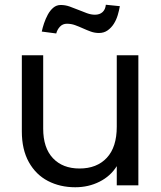

<svg xmlns="http://www.w3.org/2000/svg" viewBox="-20 -781 680 809"><path d="M563 -548V0H472V-81Q446 -39 399.5 -15.5Q353 8 297 8Q233 8 182 -18.5Q131 -45 101.5 -98Q72 -151 72 -227V-548H162V-239Q162 -158 203 -114.5Q244 -71 315 -71Q388 -71 430 -116Q472 -161 472 -247V-548ZM156 -648Q159 -663 165.5 -682.5Q172 -702 181.5 -719.5Q191 -737 204.5 -748.5Q218 -760 236 -760Q255 -760 273.5 -753.5Q292 -747 310 -739.5Q328 -732 346 -725.5Q364 -719 380 -719Q400 -719 412 -730Q424 -741 426 -761L485 -755Q482 -737 476 -717Q470 -697 459.5 -680.5Q449 -664 433.5 -653Q418 -642 397 -642Q379 -642 362.5 -648Q346 -654 329.5 -661.5Q313 -669 296.5 -675Q280 -681 262 -681Q244 -681 232.5 -668.5Q221 -656 217 -640Z"/></svg>

Font: Fz Poppins
Style: Regular
Weight: 400
Designer: Ninad Kale (Devanagari), Jonny Pinhorn (Latin)
Foundry: Indian Type Foundry
Version: Vit hóa bi Vntype.Com & FontZin.Com